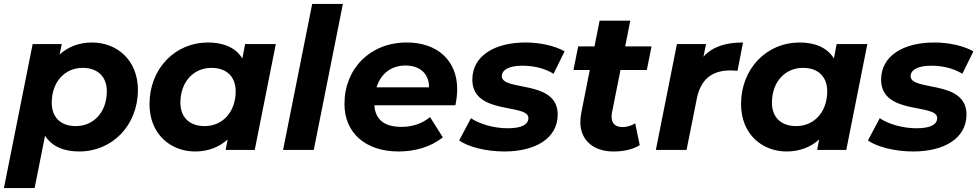

<svg xmlns="http://www.w3.org/2000/svg" viewBox="-40 -762 4978 976"><path d="M428 -546C362 -546 306 -524 263 -485L274 -538H126L-20 194H136L189 -72C224 -17 285 8 363 8C530 8 661 -124 661 -305C661 -458 553 -546 428 -546ZM345 -121C267 -121 223 -167 223 -240C223 -345 289 -417 380 -417C458 -417 503 -371 503 -298C503 -193 437 -121 345 -121Z M1206 -538 1192 -465C1157 -521 1095 -546 1017 -546C851 -546 720 -414 720 -233C720 -80 827 8 952 8C1018 8 1074 -14 1117 -53L1107 0H1255L1362 -538ZM1000 -121C922 -121 877 -167 877 -240C877 -345 943 -417 1035 -417C1113 -417 1158 -371 1158 -298C1158 -193 1092 -121 1000 -121Z M1399 0H1555L1703 -742H1547Z M2284 -309C2284 -453 2185 -546 2028 -546C1841 -546 1711 -413 1711 -233C1711 -87 1818 8 1986 8C2068 8 2149 -14 2211 -64L2146 -167C2109 -135 2057 -117 2002 -117C1913 -117 1868 -154 1863 -227H2275C2280 -252 2284 -280 2284 -309ZM2021 -429C2093 -429 2141 -389 2141 -318H1874C1895 -385 1946 -429 2021 -429Z M2524 8C2679 8 2795 -57 2795 -180C2795 -359 2511 -296 2511 -375C2511 -404 2543 -428 2615 -428C2665 -428 2724 -418 2774 -387L2830 -501C2781 -529 2706 -546 2631 -546C2474 -546 2361 -478 2361 -357C2361 -175 2646 -238 2646 -162C2646 -130 2614 -110 2541 -110C2473 -110 2400 -130 2354 -161L2294 -48C2339 -16 2429 8 2524 8Z M3114 -406H3248L3272 -526H3138L3164 -657H3008L2982 -526H2899L2875 -406H2958L2915 -189C2912 -173 2910 -157 2910 -142C2910 -48 2978 8 3078 8C3125 8 3173 0 3212 -24L3189 -135C3169 -123 3147 -116 3126 -116C3087 -116 3069 -135 3069 -168C3069 -175 3069 -182 3071 -190Z M3536 -474 3549 -538H3401L3294 0H3450L3502 -260C3522 -361 3581 -404 3673 -404C3686 -404 3695 -403 3709 -402L3737 -546C3650 -546 3584 -526 3536 -474Z M4213 -538 4199 -465C4164 -521 4102 -546 4024 -546C3858 -546 3727 -414 3727 -233C3727 -80 3834 8 3959 8C4025 8 4081 -14 4124 -53L4114 0H4262L4369 -538ZM4007 -121C3929 -121 3884 -167 3884 -240C3884 -345 3950 -417 4042 -417C4120 -417 4165 -371 4165 -298C4165 -193 4099 -121 4007 -121Z M4602 8C4757 8 4873 -57 4873 -180C4873 -359 4589 -296 4589 -375C4589 -404 4621 -428 4693 -428C4743 -428 4802 -418 4852 -387L4908 -501C4859 -529 4784 -546 4709 -546C4552 -546 4439 -478 4439 -357C4439 -175 4724 -238 4724 -162C4724 -130 4692 -110 4619 -110C4551 -110 4478 -130 4432 -161L4372 -48C4417 -16 4507 8 4602 8Z"/></svg>

Font: AWKNG-Font
Style: Bold Italic
Weight: 700
Italic angle: -11.3°
Designer: Awakening Church
Foundry: Awakening Church
Version: Version 1.700;PS 001.700;hotconv 1.0.88;makeotf.lib2.5.64775